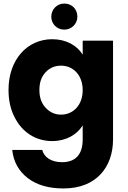

<svg xmlns="http://www.w3.org/2000/svg" viewBox="-20 -787 719 1082"><path d="M61 -129C104 -41 182 8 274 8C353 8 413 -28 446 -80V-1C446 88 401 127 330 127C271 127 229 101 218 58H49C56 125 86 178 137 217C188 256 255 275 338 275C525 275 617 152 617 -1V-558H446V-479C414 -531 353 -566 274 -566C136 -566 28 -454 28 -280C28 -223 39 -172 61 -129ZM238 -381C261 -405 290 -417 324 -417C392 -417 446 -364 446 -279C446 -194 392 -141 324 -141C290 -141 261 -154 238 -179C214 -204 202 -237 202 -280C202 -323 214 -356 238 -381ZM269 -693C269 -652 301 -620 342 -620C383 -620 416 -652 416 -693C416 -736 385 -767 342 -767C301 -767 269 -734 269 -693Z"/></svg>

Font: Poppins
Style: Bold
Weight: 700
Designer: Ninad Kale (Devanagari), Jonny Pinhorn (Latin)
Foundry: Indian Type Foundry
Version: 4.004